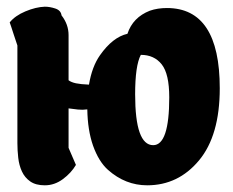

<svg xmlns="http://www.w3.org/2000/svg" viewBox="-20 -554 698 574"><path d="M420 0Q355 0 303 -46Q275 -71 258 -119Q242 -165 241 -227Q227 -225 213 -226.5Q199 -228 185 -230V-112L207 -61Q193 -37 168 -18.5Q143 0 114 0Q87 0 70.5 -11.5Q54 -23 45.5 -41.5Q37 -60 34.5 -82.5Q32 -105 32 -126V-418Q32 -418 28.5 -428.5Q25 -439 21 -451Q17 -463 13.5 -474Q10 -485 9 -487Q25 -507 56 -520Q87 -533 114 -534Q129 -534 145.5 -528.5Q162 -523 164 -508Q185 -481 185 -449V-314Q193 -308 207 -305Q221 -302 246 -301Q255 -355 279 -389Q317 -443 361 -453Q377 -502 428 -522Q451 -530 479 -530Q637 -530 637 -290Q637 -149 575 -74.5Q513 0 420 0ZM438 -120Q486 -120 486 -263Q486 -333 463.5 -361.5Q441 -390 401 -390Q384 -358 384 -272Q384 -120 438 -120Z"/></svg>

Font: Chela One Cyrilic
Style: Regular
Weight: 400
Designer: Miguel Hernandez
Foundry: LatinoType
Version: Version 1.001